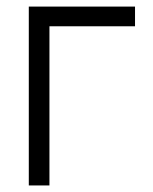

<svg xmlns="http://www.w3.org/2000/svg" viewBox="-20 -566 466 586"><path d="M392.1 -545.9V-485.8H130.9V0H67.9V-545.9Z"/></svg>

Font: Inter Tight Light
Style: Regular
Weight: 300
Designer: Rasmus Andersson
Foundry: rsms
Version: Version 3.004